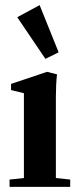

<svg xmlns="http://www.w3.org/2000/svg" viewBox="-20 -725 314 745"><path d="M156.2 -496.6 46.9 -658.2 133.8 -705.1 207.5 -522ZM17.1 0V-28.3L72.8 -34.2V-363.3L22.9 -375.5V-399.4L162.6 -446.3L201.2 -436.5Q196.8 -397.9 196.8 -348.6V-34.2L252.4 -28.3V0Z"/></svg>

Font: Elstob
Style: Bold
Weight: 700
Designer: Peter S. Baker
Version: Version 1.015